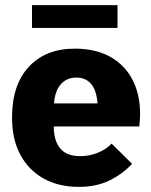

<svg xmlns="http://www.w3.org/2000/svg" viewBox="-20 -710 590 750"><path d="M287 20Q210 20 151.5 -12Q93 -44 60 -104.5Q27 -165 27 -251Q27 -379 93 -449.5Q159 -520 272 -520Q361 -520 421 -482Q481 -444 508 -375.5Q535 -307 524 -216H190Q190 -161 215 -130.5Q240 -100 293 -100Q329 -100 361.5 -113Q394 -126 416 -149L496 -70Q457 -29 406.5 -4.5Q356 20 287 20ZM191 -306H361Q357 -357 336 -382Q315 -407 278 -407Q242 -407 218.5 -382Q195 -357 191 -306ZM105 -690H439V-601H105Z"/></svg>

Font: Moderustic
Style: Bold
Weight: 700
Designer: Tural Alisoy
Foundry: TAFT Foundry
Version: Version 2.120